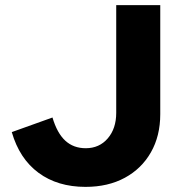

<svg xmlns="http://www.w3.org/2000/svg" viewBox="-20 -720 710 750"><path d="M314 10Q205 10 130.5 -45Q56 -100 26 -204L185 -261Q203 -200 235 -170.5Q267 -141 315 -141Q368 -141 401 -179.5Q434 -218 434 -279V-700H606V-274Q606 -189 569.5 -125Q533 -61 467.5 -25.5Q402 10 314 10Z"/></svg>

Font: Red Hat Text VF
Style: Regular
Weight: 300
Designer: Pentagram, MCKL
Foundry: Pentagram, MCKL
Version: Version 1.023